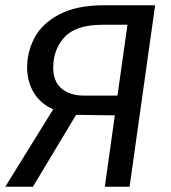

<svg xmlns="http://www.w3.org/2000/svg" viewBox="-22 -709 648 729"><path d="M567 -689 470 0H376L414 -271L267 -273L103 0H-2L180 -294Q132 -315 106.5 -357Q81 -399 81 -453Q81 -512 109 -565.5Q137 -619 202.5 -654Q268 -689 373 -689ZM462 -615H368Q266 -615 223 -568Q180 -521 180 -452Q180 -400 211.5 -373Q243 -346 298 -346H424Z"/></svg>

Font: FiraGO
Style: Italic
Weight: 400
Italic angle: -8°
Designer: bBox Type GmbH
Foundry: bBox Type GmbH
Version: Version 1.001